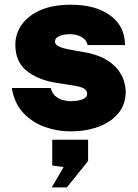

<svg xmlns="http://www.w3.org/2000/svg" viewBox="-20 -547 586 814"><path d="M278 10Q224 10 171 -8.5Q118 -27 79.5 -67.5Q41 -108 30 -174H195Q201.5 -149 218 -137Q234.5 -125 251.5 -121.5Q268.5 -118 277 -118Q309.5 -118 329.5 -125.8Q349.5 -133.5 349.5 -149Q349.5 -163.5 336 -171.8Q322.5 -180 287.5 -185L211 -197Q137 -210.5 91.5 -248Q46 -285.5 45 -355Q44.5 -403 71.8 -442Q99 -481 151.8 -504Q204.5 -527 280 -527Q386 -527 448 -481Q510 -435 510 -356H351.5Q346 -379.5 325 -390.8Q304 -402 277.5 -402Q250.5 -402 231.8 -394Q213 -386 213 -371Q213 -357.5 231 -349.2Q249 -341 290.5 -334L357 -322Q407 -310 437.8 -289.5Q468.5 -269 484.8 -245.2Q501 -221.5 507 -198.8Q513 -176 513 -160Q513 -104.5 481.8 -66.8Q450.5 -29 397.2 -9.5Q344 10 278 10ZM199.5 247.5 249.5 161.5 201.5 154.5V45.5H353.5V135.5L263.5 247.5Z"/></svg>

Font: Public Sans Thin Black
Style: Regular
Weight: 900
Version: Version 2.001